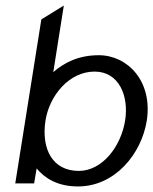

<svg xmlns="http://www.w3.org/2000/svg" viewBox="-20 -661 552 692"><path d="M35 0H103L112 -54C141 -19 187 11 261 11C395 11 490 -107 509 -226C531 -368 440 -462 336 -462C263 -462 211 -435 172 -401L210 -641L129 -591ZM144 -227C158 -315 228 -403 321 -403C409 -403 445 -315 431 -227C416 -132 348 -45 264 -45C170 -45 128 -123 144 -227Z"/></svg>

Font: Charger Sport
Style: DfObl
Weight: 400
Designer: Jasper
Foundry: Cannot Into Space Fonts
Version: Version 1.1